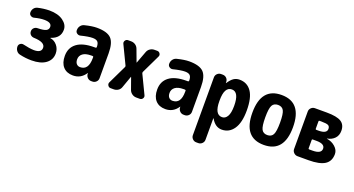

<svg xmlns="http://www.w3.org/2000/svg" viewBox="-48 -1132 3597 1953"><g transform="rotate(20 1750.0 -155.0)"><path d="M340.8 -268.6Q384.8 -262.7 415 -226.1Q445.3 -189.5 445.3 -139.6Q445.3 -72.3 390.6 -31.2Q335.9 9.8 235.4 9.8Q170.9 9.8 108.4 -4.9Q84 -9.8 69.3 -29.8Q54.7 -49.8 54.7 -75.2Q54.7 -94.7 70.8 -106.9Q86.9 -119.1 107.4 -114.3Q175.8 -97.7 224.6 -96.7Q304.7 -96.7 304.7 -150.4Q304.7 -210.9 181.6 -214.8Q159.2 -215.8 144.5 -230.5Q129.9 -245.1 129.9 -267.1Q129.9 -289.1 145 -303.7Q160.2 -318.4 181.6 -319.3Q249 -320.3 274.4 -333.5Q299.8 -346.7 299.8 -375Q299.8 -422.9 219.7 -422.9Q172.9 -422.9 113.3 -407.2Q93.8 -402.3 76.7 -413.6Q59.6 -424.8 59.6 -445.3Q59.6 -470.7 73.7 -489.7Q87.9 -508.8 112.3 -514.6Q173.8 -529.3 235.4 -530.3Q330.1 -530.3 385.3 -490.2Q440.4 -450.2 440.4 -394.5Q440.4 -304.7 341.8 -272.5Q339.8 -272.5 339.8 -269.5Q339.8 -268.6 340.8 -268.6Z M815.4 -224.6V-236.3Q815.4 -245.1 805.7 -245.1H790Q731.4 -245.1 700.7 -222.2Q669.9 -199.2 669.9 -160.2Q669.9 -128.9 685.1 -111.8Q700.2 -94.7 724.6 -94.7Q815.4 -94.7 815.4 -224.6ZM750 -530.3Q861.3 -530.3 905.8 -485.4Q950.2 -440.4 950.2 -325.2V-56.6Q950.2 -33.2 933.1 -16.6Q916 0 892.6 0H879.9Q855.5 0 838.9 -17.1Q822.3 -34.2 821.3 -56.6V-64.5Q821.3 -65.4 820.3 -65.4Q818.4 -65.4 818.4 -64.5Q769.5 9.8 684.6 9.8Q616.2 9.8 578.1 -32.2Q540 -74.2 540 -150.4Q540 -238.3 603.5 -286.6Q667 -335 790 -335H805.7Q814.5 -335 815.4 -343.8V-344.7Q815.4 -384.8 799.3 -401.4Q783.2 -418 745.1 -418Q700.2 -418 619.1 -397.5Q599.6 -392.6 582.5 -404.3Q565.4 -416 565.4 -436.5V-438.5Q565.4 -464.8 580.6 -484.9Q595.7 -504.9 620.1 -510.7Q699.2 -530.3 750 -530.3Z M1438.5 -468.8 1341.8 -267.6Q1338.9 -259.8 1341.8 -252L1438.5 -50.8Q1447.3 -33.2 1436.5 -16.6Q1425.8 0 1406.2 0H1368.2Q1342.8 0 1321.8 -14.6Q1300.8 -29.3 1292 -52.7L1247.1 -178.7Q1247.1 -179.7 1246.1 -179.7Q1245.1 -179.7 1245.1 -178.7L1200.2 -52.7Q1192.4 -28.3 1171.4 -14.2Q1150.4 0 1124 0H1089.8Q1071.3 0 1060.5 -16.6Q1049.8 -33.2 1057.6 -50.8L1154.3 -252Q1158.2 -259.8 1154.3 -267.6L1057.6 -468.8Q1049.8 -486.3 1060.5 -502.9Q1071.3 -519.5 1089.8 -519.5H1123Q1149.4 -519.5 1170.4 -505.4Q1191.4 -491.2 1200.2 -466.8L1249 -335.9Q1249 -335 1250 -335Q1251 -335 1251 -335.9L1299.8 -466.8Q1308.6 -491.2 1330.1 -505.4Q1351.6 -519.5 1377 -519.5H1406.2Q1425.8 -519.5 1436.5 -502.9Q1447.3 -486.3 1438.5 -468.8Z M1815.4 -224.6V-236.3Q1815.4 -245.1 1805.7 -245.1H1790Q1731.4 -245.1 1700.7 -222.2Q1669.9 -199.2 1669.9 -160.2Q1669.9 -128.9 1685.1 -111.8Q1700.2 -94.7 1724.6 -94.7Q1815.4 -94.7 1815.4 -224.6ZM1750 -530.3Q1861.3 -530.3 1905.8 -485.4Q1950.2 -440.4 1950.2 -325.2V-56.6Q1950.2 -33.2 1933.1 -16.6Q1916 0 1892.6 0H1879.9Q1855.5 0 1838.9 -17.1Q1822.3 -34.2 1821.3 -56.6V-64.5Q1821.3 -65.4 1820.3 -65.4Q1818.4 -65.4 1818.4 -64.5Q1769.5 9.8 1684.6 9.8Q1616.2 9.8 1578.1 -32.2Q1540 -74.2 1540 -150.4Q1540 -238.3 1603.5 -286.6Q1667 -335 1790 -335H1805.7Q1814.5 -335 1815.4 -343.8V-344.7Q1815.4 -384.8 1799.3 -401.4Q1783.2 -418 1745.1 -418Q1700.2 -418 1619.1 -397.5Q1599.6 -392.6 1582.5 -404.3Q1565.4 -416 1565.4 -436.5V-438.5Q1565.4 -464.8 1580.6 -484.9Q1595.7 -504.9 1620.1 -510.7Q1699.2 -530.3 1750 -530.3Z M2254.9 -110.4Q2290 -110.4 2311.5 -146.5Q2333 -182.6 2333 -259.8Q2333 -410.2 2254.9 -410.2Q2174.8 -410.2 2174.8 -264.6V-254.9Q2174.8 -110.4 2254.9 -110.4ZM2294.9 -530.3Q2377.9 -530.3 2423.8 -463.9Q2469.7 -397.5 2469.7 -259.8Q2469.7 -127 2422.4 -58.6Q2375 9.8 2294.9 9.8Q2224.6 9.8 2179.7 -69.3Q2179.7 -70.3 2177.7 -70.3Q2176.8 -70.3 2176.8 -69.3V163.1Q2176.8 186.5 2159.7 203.1Q2142.6 219.7 2120.1 219.7H2096.7Q2073.2 219.7 2056.6 202.6Q2040 185.5 2040 163.1V-462.9Q2040 -486.3 2057.1 -502.9Q2074.2 -519.5 2096.7 -519.5H2115.2Q2139.6 -519.5 2156.2 -503.4Q2172.9 -487.3 2173.8 -462.9V-451.2Q2173.8 -450.2 2174.8 -450.2Q2176.8 -450.2 2176.8 -451.2Q2206.1 -495.1 2232.9 -512.7Q2259.8 -530.3 2294.9 -530.3Z M2688 -130.4Q2706.1 -96.7 2750 -96.7Q2793.9 -96.7 2812 -130.4Q2830.1 -164.1 2830.1 -260.3Q2830.1 -356.4 2812 -389.6Q2793.9 -422.9 2750 -422.9Q2706.1 -422.9 2688 -389.6Q2669.9 -356.4 2669.9 -260.3Q2669.9 -164.1 2688 -130.4ZM2530.3 -260.3Q2530.3 -530.3 2750 -530.3Q2969.7 -530.3 2969.7 -260.3Q2969.7 9.8 2750 9.8Q2530.3 9.8 2530.3 -260.3Z M3236.3 -105.5Q3332 -105.5 3332 -160.2Q3332 -212.9 3241.2 -212.9H3201.2Q3192.4 -212.9 3192.4 -205.1V-114.3Q3192.4 -105.5 3201.2 -105.5ZM3192.4 -406.2V-326.2Q3192.4 -317.4 3201.2 -317.4H3225.6Q3313.5 -317.4 3314.5 -367.2Q3314.5 -395.5 3295.4 -405.3Q3276.4 -415 3220.7 -415H3201.2Q3192.4 -415 3192.4 -406.2ZM3334 -269.5Q3387.7 -261.7 3425.8 -227.5Q3463.9 -193.4 3463.9 -150.4Q3463.9 -72.3 3407.7 -36.1Q3351.6 0 3231.4 0H3192.4H3113.3Q3089.8 0 3072.8 -17.1Q3055.7 -34.2 3055.7 -56.6V-462.9Q3055.7 -486.3 3072.8 -502.9Q3089.8 -519.5 3113.3 -519.5H3241.2Q3350.6 -519.5 3397.5 -490.2Q3444.3 -460.9 3444.3 -394.5Q3444.3 -343.8 3413.6 -312Q3382.8 -280.3 3334 -271.5Q3333 -271.5 3333 -269.5Z"/></g></svg>

Font: Rounded Mgen+ 2m bold
Style: Bold
Weight: 700
Designer: [Source Han Sans]
Ryoko NISHIZUKA  (kana & ideographs); Paul D. Hunt (Latin, Greek & Cyrillic); Wenlong ZHANG  (bopomofo
Version: Version 1.059.20150602